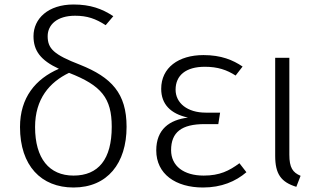

<svg xmlns="http://www.w3.org/2000/svg" viewBox="-20 -822 1425 854"><path d="M336 -534C219 -579 192 -606 192 -661C192 -712 234 -752 314 -752C368 -752 405 -739 450 -710L484 -750C434 -783 382 -802 307 -802C194 -802 129 -739 129 -661C129 -597 160 -554 242 -516C138 -471 69 -388 69 -257C69 -85 163 12 307 12C458 12 543 -96 543 -258C543 -407 476 -478 336 -534ZM307 -41C199 -41 136 -117 136 -257C136 -382 200 -456 287 -498C431 -442 477 -386 477 -258C477 -114 418 -41 307 -41Z M885 -577C774 -577 697 -521 697 -427C697 -359 738 -316 816 -299C734 -289 675 -247 675 -153C675 -48 761 12 883 12C965 12 1028 -15 1076 -56L1045 -96C999 -62 957 -41 886 -41C797 -41 741 -84 741 -154C741 -234 788 -270 890 -270H951L959 -321H895C813 -321 761 -364 761 -423C761 -487 807 -525 891 -525C949 -525 989 -511 1028 -486L1059 -526C1016 -555 964 -577 885 -577Z M1267 -565H1204V-129C1204 -48 1230 -12 1298 9L1317 -40C1282 -55 1267 -76 1267 -134Z"/></svg>

Font: Glow Sans SC Normal
Style: Regular
Weight: 400
Designer: Ryoko NISHIZUKA (kana, bopomofo & ideographs); Paul D. Hunt (Latin, Greek & Cyrillic); Sandoll Communications, Soo-young
Version: Version 0.93